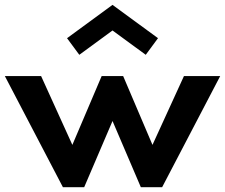

<svg xmlns="http://www.w3.org/2000/svg" viewBox="-33 -784 942 804"><path d="M230.5 0 -12.7 -465.5H139.1L270 -177.3L392.7 -465.5H482.7L605.5 -177.3L737.3 -465.5H889.1L645.9 0H556.8L438.2 -277.3L319.5 0ZM299.1 -554.5 247.7 -624.1 438.2 -763.6 628.6 -624.1 577.3 -554.5 438.2 -656.4Z"/></svg>

Font: Spartan
Style: Bold
Weight: 700
Designer: Matt Bailey, Mirko Velimirovic
Foundry: Matt Bailey
Version: Version 1.005